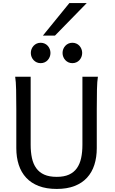

<svg xmlns="http://www.w3.org/2000/svg" viewBox="-20 -1209 743 1241"><path d="M612.8 -712.9Q607.9 -683.6 606.7 -630.1Q605.5 -576.7 605.5 -500.5V-251.5Q605.5 -191.9 589.8 -143.3Q574.2 -94.7 542.2 -60.1Q510.3 -25.4 461.4 -6.6Q412.6 12.2 346.7 12.2Q279.8 12.2 230.7 -6.6Q181.6 -25.4 149.4 -60.1Q117.2 -94.7 101.3 -143.3Q85.4 -191.9 85.4 -251.5V-500.5Q85.4 -572.8 84.2 -628.2Q83 -683.6 78.1 -712.9H178.2V-273.4Q178.2 -225.6 186.5 -187.3Q194.8 -148.9 214.4 -121.8Q233.9 -94.7 266.1 -80.3Q298.3 -65.9 346.7 -65.9Q394 -65.9 425.8 -80.3Q457.5 -94.7 476.8 -121.8Q496.1 -148.9 504.4 -187.3Q512.7 -225.6 512.7 -273.4V-712.9ZM179.2 -866.7Q179.2 -880.4 184.1 -892.3Q189 -904.3 197.5 -913.3Q206.1 -922.4 217.5 -927.5Q229 -932.6 242.7 -932.6Q256.3 -932.6 268.1 -927.5Q279.8 -922.4 288.1 -913.3Q296.4 -904.3 301.3 -892.3Q306.2 -880.4 306.2 -866.7Q306.2 -853 301.3 -841.1Q296.4 -829.1 288.1 -820.1Q279.8 -811 268.1 -805.9Q256.3 -800.8 242.7 -800.8Q229 -800.8 217.5 -805.9Q206.1 -811 197.5 -820.1Q189 -829.1 184.1 -841.1Q179.2 -853 179.2 -866.7ZM384.3 -866.7Q384.3 -880.4 389.2 -892.3Q394 -904.3 402.6 -913.3Q411.1 -922.4 422.6 -927.5Q434.1 -932.6 447.8 -932.6Q461.4 -932.6 473.1 -927.5Q484.9 -922.4 493.2 -913.3Q501.5 -904.3 506.3 -892.3Q511.2 -880.4 511.2 -866.7Q511.2 -853 506.3 -841.1Q501.5 -829.1 493.2 -820.1Q484.9 -811 473.1 -805.9Q461.4 -800.8 447.8 -800.8Q434.1 -800.8 422.6 -805.9Q411.1 -811 402.6 -820.1Q394 -829.1 389.2 -841.1Q384.3 -853 384.3 -866.7ZM540.5 -1189 335.4 -979H257.3L428.2 -1189Z"/></svg>

Font: Andika Afr
Style: Regular
Weight: 400
Designer: Victor Gaultney, Annie Olsen, Julie Remington, Don Collingsworth, Eric Hays, Becca Hirsbrunner
Foundry: SIL International
Version: Version 5.000